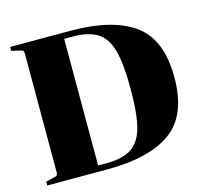

<svg xmlns="http://www.w3.org/2000/svg" viewBox="-101 -818 1020 937"><g transform="rotate(-15 409.0 -350.0)"><path d="M63 -28Q78 -31 82.5 -35Q87 -39 87 -50V-650Q87 -661 82.5 -665Q78 -669 63 -672L26 -680V-700H332Q542 -700 652 -621Q762 -542 762 -350Q762 -158 652 -79Q542 0 332 0H26V-20ZM291 -30H332Q415 -30 460 -59.5Q505 -89 523 -157Q541 -225 541 -350Q541 -475 523 -543Q505 -611 460 -640.5Q415 -670 332 -670H291Z"/></g></svg>

Font: Chonburi
Style: Regular
Weight: 400
Designer: Thanarat Vachiruckul and Stawix Ruecha
Foundry: Cadson Demak & Katatrad
Version: Version 1.000